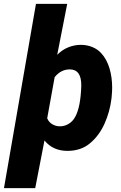

<svg xmlns="http://www.w3.org/2000/svg" viewBox="-62 -770 626 993"><path d="M168 -43.5 120.1 203.1H-41.5L124 -750H285.6L233.9 -486.3Q258.8 -512.2 290.8 -525.1Q322.8 -538.1 356 -538.1Q387.2 -538.1 415 -526.9Q442.9 -515.6 461.4 -495.1Q490.7 -462.9 504.4 -416.3Q518.1 -369.6 518.1 -316.9Q518.1 -296.9 515.6 -271.5L514.6 -260.7Q506.3 -191.9 478.5 -130.1Q450.7 -68.4 403.8 -29.3Q356.9 10.3 287.1 10.3Q211.4 10.3 168 -43.5ZM220.7 -371.1 182.1 -158.2Q189.9 -138.7 208 -127.7Q226.1 -116.7 248 -116.7Q271.5 -116.7 292.7 -129.2Q314 -141.6 327.1 -166Q355 -216.3 358.4 -326.7Q359.4 -411.1 298.8 -411.1Q252.9 -411.1 220.7 -371.1Z"/></svg>

Font: Mardoto Black
Style: Italic
Weight: 900
Italic angle: -12°
Designer: Christian Robertson, Vahan Hovhannisyan
Foundry: Google
Version: Version 1.000